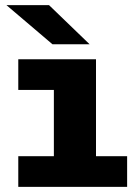

<svg xmlns="http://www.w3.org/2000/svg" viewBox="-20 -732 540 752"><path d="M51.6 0V-120.3H191V-379.7H51.6V-500H356V-120.3H477.9V0ZM185.4 -558.7 5.1 -712H171.9L330.9 -558.7Z"/></svg>

Font: Trispace Thin
Style: Regular
Weight: 100
Designer: Tyler Finck
Foundry: Etcetera Type Company
Version: Version 1.210